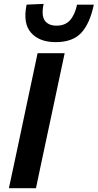

<svg xmlns="http://www.w3.org/2000/svg" viewBox="-20 -994 516 1014"><path d="M27 0Q39.5 -58 51 -112Q62.5 -166 77 -234L127.5 -473Q142.5 -542.5 154.2 -598.2Q166 -654 178.5 -713H321.5Q309 -654 297 -598Q285 -542 270.5 -473L219.5 -234Q205 -166 193.5 -112Q182 -58 170 0ZM274.5 -771.5Q187.5 -771.5 143.8 -821.2Q100 -871 120.5 -969.5L210.5 -973.5Q197.5 -913.5 216.2 -886Q235 -858.5 279 -858.5Q323.5 -858.5 349.2 -886.5Q375 -914.5 387 -969.5H475.5Q454.5 -869 408.8 -820.2Q363 -771.5 274.5 -771.5Z"/></svg>

Font: Commissioner SemiBold
Style: Italic
Weight: 600
Italic angle: -12°
Designer: Kostas Bartsokas
Foundry: Kostas Bartsokas
Version: Version 1.000; ttfautohint (v1.8.3)